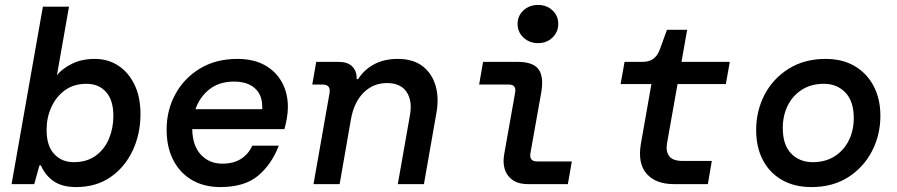

<svg xmlns="http://www.w3.org/2000/svg" viewBox="-20 -747 3640 779"><path d="M289 12Q232 12 197.5 -12Q163 -36 146 -76H140L119 0H27L154 -720H260L211 -442Q233 -469 272.5 -488.5Q312 -508 365 -508Q418 -508 459.5 -481Q501 -454 525.5 -404Q550 -354 550 -284Q550 -204 518.5 -136.5Q487 -69 428.5 -28.5Q370 12 289 12ZM279 -89Q332 -89 368 -115Q404 -141 422 -184Q440 -227 440 -277Q440 -340 410.5 -373.5Q381 -407 331 -407Q279 -407 243 -380.5Q207 -354 188 -311.5Q169 -269 169 -220Q169 -155 200 -122Q231 -89 279 -89Z M874 12Q808 12 759 -16.5Q710 -45 683 -97.5Q656 -150 656 -221Q656 -300 691.5 -365Q727 -430 791.5 -469Q856 -508 943 -508Q1009 -508 1054.5 -482.5Q1100 -457 1124 -413Q1148 -369 1148 -313Q1148 -291 1144 -268Q1140 -245 1134 -223H760Q761 -156 795 -119.5Q829 -83 882 -83Q928 -83 958 -102.5Q988 -122 1004 -156H1111Q1082 -80 1027 -34Q972 12 874 12ZM930 -416Q869 -416 829.5 -384.5Q790 -353 773 -304H1044V-314Q1044 -363 1013.5 -389.5Q983 -416 930 -416Z M1252 0 1317 -369Q1323 -404 1289 -404H1247L1263 -496H1353Q1390 -496 1408.5 -478Q1427 -460 1427 -431V-426H1433Q1457 -464 1497.5 -486Q1538 -508 1594 -508Q1656 -508 1694.5 -478.5Q1733 -449 1747.5 -398.5Q1762 -348 1750 -285L1700 0H1594L1643 -278Q1654 -337 1630 -373.5Q1606 -410 1550 -410Q1495 -410 1456 -372Q1417 -334 1404 -264L1358 0Z M2163 -572Q2128 -572 2104 -594.5Q2080 -617 2080 -650Q2080 -683 2104 -705Q2128 -727 2163 -727Q2198 -727 2221.5 -705Q2245 -683 2245 -650Q2245 -617 2221.5 -594.5Q2198 -572 2163 -572ZM2121 0Q2068 0 2042 -33.5Q2016 -67 2026 -123L2070 -371Q2076 -404 2044 -404H1924L1940 -496H2079Q2143 -496 2165 -466Q2187 -436 2176 -372L2132 -125Q2127 -92 2159 -92H2300L2284 0Z M2714 0Q2641 0 2604 -41.5Q2567 -83 2580 -162L2623 -406H2498L2514 -496H2588Q2639 -496 2657 -546L2686 -626H2768L2745 -496H2941L2925 -406H2729L2686 -164Q2681 -132 2695.5 -113Q2710 -94 2750 -94H2868L2852 0Z M3272 12Q3203 12 3152.5 -17Q3102 -46 3075 -98Q3048 -150 3048 -219Q3048 -298 3082.5 -363.5Q3117 -429 3180.5 -468.5Q3244 -508 3330 -508Q3398 -508 3447.5 -479Q3497 -450 3524.5 -398Q3552 -346 3552 -277Q3552 -199 3517.5 -133Q3483 -67 3420.5 -27.5Q3358 12 3272 12ZM3277 -89Q3329 -89 3366.5 -113Q3404 -137 3424 -177.5Q3444 -218 3444 -268Q3444 -336 3410 -371.5Q3376 -407 3323 -407Q3271 -407 3233.5 -383Q3196 -359 3176 -318.5Q3156 -278 3156 -228Q3156 -158 3190.5 -123.5Q3225 -89 3277 -89Z"/></svg>

Font: DM Mono Medium
Style: Italic
Weight: 500
Italic angle: -10°
Designer: Colophon Foundry
Foundry: Colophon Foundry
Version: Version 1.000; ttfautohint (v1.8.2.53-6de2)